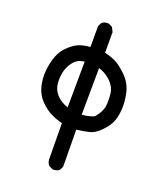

<svg xmlns="http://www.w3.org/2000/svg" viewBox="-142 -871 783 943"><g transform="rotate(20 250.0 -399.5)"><path d="M246.1 -15.6 226.6 -25.4Q216.8 -37.1 214.8 -52.7L212.9 -244.1Q181.6 -252 153.3 -265.6Q125 -279.3 96.7 -307.6Q68.4 -335.9 57.6 -376Q46.9 -416 50.8 -459Q54.7 -502 68.4 -538.1Q82 -574.2 111.3 -600.1Q140.6 -626 165 -633.8Q189.5 -641.6 216.8 -643.6V-752.9L226.6 -772.5Q240.2 -784.2 262.7 -782.2L282.2 -772.5L293.9 -749V-641.6Q321.3 -635.7 347.7 -624Q374 -612.3 411.1 -576.7Q448.2 -541 459 -492.2Q469.7 -443.4 465.8 -402.3Q461.9 -361.3 450.2 -336.9Q438.5 -312.5 411.1 -284.2Q383.8 -255.9 353.5 -249Q323.2 -242.2 290 -238.3L292 -44.9L282.2 -25.4Q268.6 -13.7 246.1 -15.6ZM212.9 -326.2 214.8 -566.4Q179.7 -562.5 160.2 -539.1Q140.6 -515.6 132.8 -487.3Q125 -459 127 -424.8Q128.9 -390.6 151.4 -365.2Q173.8 -339.8 212.9 -326.2ZM354.5 -332Q383.8 -367.2 387.7 -395.5Q391.6 -423.8 387.7 -460Q383.8 -496.1 355.5 -523.4Q327.1 -550.8 292 -560.5L290 -316.4Q333 -320.3 354.5 -332Z"/></g></svg>

Font: JasonHandwriting4
Style: Regular
Weight: 400
Version: Version 1.01.21